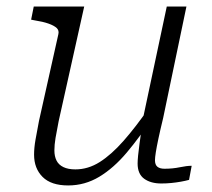

<svg xmlns="http://www.w3.org/2000/svg" viewBox="-20 -557 647 586"><path d="M159 -187Q153 -157 149.5 -136Q146 -115 146 -98Q146 -80 152.5 -67Q159 -54 173.5 -47Q188 -40 210 -40Q249 -40 284.5 -62.5Q320 -85 357 -127Q394 -169 435 -228L447 -200Q407 -139 367 -91.5Q327 -44 283 -17.5Q239 9 188 9Q136 9 110 -17Q84 -43 84 -85Q84 -106 88.5 -131.5Q93 -157 99 -188L158 -452Q161 -464 153 -471.5Q145 -479 128 -485Q111 -491 85 -495L75 -497L83 -537H237ZM478 -197Q469 -160 463.5 -134Q458 -108 455.5 -92Q453 -76 453 -68Q453 -54 460.5 -48Q468 -42 482 -42Q507 -42 528.5 -46.5Q550 -51 565 -51L557 -8Q546 -5 532 -2.5Q518 0 503 1.5Q488 3 472 3Q440 3 420 -11.5Q400 -26 400 -58Q400 -67 401.5 -82.5Q403 -98 406 -120Q409 -142 413 -169L411 -170L489 -537H549Z"/></svg>

Font: Roboto Serif ExtraLight
Style: Italic
Weight: 250
Italic angle: -10°
Designer: Greg Gazdowicz
Foundry: Commercial Type
Version: Version 1.008